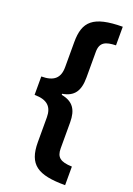

<svg xmlns="http://www.w3.org/2000/svg" viewBox="-166 -782 697 1009"><g transform="rotate(20 182.5 -278.0)"><path d="M337 165V61C271 59 249 40 249 -9V-154C249 -224 224 -263 158 -275V-281C223 -292 249 -330 249 -405V-548C249 -603 280 -615 337 -617V-721C172 -720 125 -673 125 -558V-418C125 -357 94 -329 24 -329V-226C96 -226 125 -195 125 -137V1C125 127 183 165 337 165Z"/></g></svg>

Font: Noto Sans Arabic UI XCn
Style: Bold
Weight: 700
Width: 2
Designer: Monotype Design Team, Nadine Chahine and Nizar Qandah
Foundry: Monotype Imaging Inc.
Version: Version 2.010